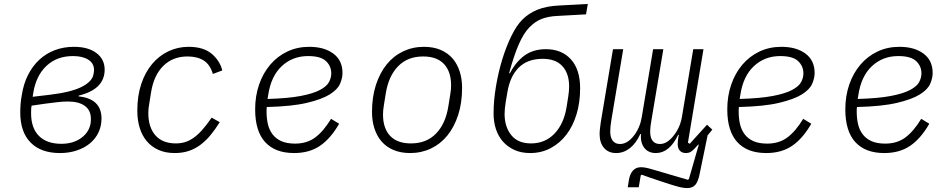

<svg xmlns="http://www.w3.org/2000/svg" viewBox="-20 -766 4840 976"><path d="M285 12Q188 12 135.5 -41.5Q83 -95 83 -194Q83 -215 84.5 -236Q86 -257 91 -284Q100 -341 123 -386Q146 -431 180 -462.5Q214 -494 258.5 -511Q303 -528 356 -528Q428 -528 470 -496.5Q512 -465 512 -412Q512 -312 380 -280V-276Q496 -264 496 -163Q496 -125 480.5 -92.5Q465 -60 437 -37Q409 -14 370 -1Q331 12 285 12ZM292 -35Q349 -35 389 -62Q429 -89 439 -132Q441 -139 441.5 -148Q442 -157 442 -162Q442 -205 411.5 -227.5Q381 -250 325 -250Q302 -250 275 -247Q248 -244 210 -239L141 -229Q139 -223 138.5 -212.5Q138 -202 138 -191Q138 -115 178 -75Q218 -35 292 -35ZM231 -284Q341 -297 394.5 -324Q448 -351 455 -387Q458 -402 458 -410Q458 -444 429 -462.5Q400 -481 351 -481Q269 -481 216 -431Q163 -381 149 -293L146 -274Z M868 12Q821 12 785.5 -4Q750 -20 726 -48.5Q702 -77 690 -116.5Q678 -156 678 -204Q678 -279 698 -339Q718 -399 753.5 -441Q789 -483 836.5 -505.5Q884 -528 939 -528Q1013 -528 1055 -493.5Q1097 -459 1110 -408L1062 -390Q1048 -438 1015.5 -458.5Q983 -479 933 -479Q859 -479 810.5 -431.5Q762 -384 748 -297L739 -241Q736 -224 735 -213.5Q734 -203 734 -191Q734 -119 770 -78Q806 -37 874 -37Q897 -37 918.5 -43Q940 -49 962 -64Q984 -79 1007 -104.5Q1030 -130 1056 -168L1097 -145Q1074 -108 1050 -79Q1026 -50 998.5 -29.5Q971 -9 939 1.5Q907 12 868 12Z M1475 12Q1379 12 1328 -43.5Q1277 -99 1277 -210Q1277 -278 1297 -336Q1317 -394 1353.5 -437Q1390 -480 1440.5 -504Q1491 -528 1552 -528Q1628 -528 1674.5 -493.5Q1721 -459 1721 -395Q1721 -369 1708.5 -340Q1696 -311 1656 -286Q1616 -261 1539.5 -243Q1463 -225 1336 -222Q1335 -214 1335 -207Q1335 -200 1335 -198Q1335 -165 1341.5 -136Q1348 -107 1364.5 -84.5Q1381 -62 1409 -49Q1437 -36 1480 -36Q1540 -36 1582 -67Q1624 -98 1663 -162L1704 -137Q1661 -62 1607 -25Q1553 12 1475 12ZM1546 -481Q1467 -481 1412 -429.5Q1357 -378 1343 -281L1340 -263Q1444 -266 1507.5 -278Q1571 -290 1606 -308.5Q1641 -327 1652.5 -349Q1664 -371 1664 -393Q1664 -430 1637 -455.5Q1610 -481 1546 -481Z M2065 12Q2017 12 1980.5 -3.5Q1944 -19 1920 -46.5Q1896 -74 1883.5 -112.5Q1871 -151 1871 -196Q1871 -273 1891 -334.5Q1911 -396 1946 -439Q1981 -482 2029.5 -505Q2078 -528 2135 -528Q2183 -528 2219.5 -512.5Q2256 -497 2280 -469.5Q2304 -442 2316.5 -403.5Q2329 -365 2329 -320Q2329 -243 2309 -181.5Q2289 -120 2254 -77Q2219 -34 2170.5 -11Q2122 12 2065 12ZM2069 -37Q2148 -37 2196.5 -87Q2245 -137 2259 -225L2268 -281Q2271 -298 2272 -309Q2273 -320 2273 -333Q2273 -402 2237 -440.5Q2201 -479 2131 -479Q2052 -479 2003.5 -429Q1955 -379 1941 -291L1932 -235Q1929 -218 1928 -207Q1927 -196 1927 -183Q1927 -114 1963 -75.5Q1999 -37 2069 -37Z M2675 12Q2630 12 2595.5 -3.5Q2561 -19 2537 -46Q2513 -73 2501 -109.5Q2489 -146 2489 -189Q2489 -254 2501 -326Q2513 -398 2533 -463.5Q2553 -529 2579.5 -583Q2606 -637 2635 -666Q2668 -699 2713 -717Q2758 -735 2822 -738L2968 -746L2959 -693L2813 -685Q2768 -683 2734 -670Q2700 -657 2671 -627Q2642 -597 2617.5 -541.5Q2593 -486 2568 -394H2572Q2604 -454 2648 -485Q2692 -516 2755 -516Q2835 -516 2882 -464.5Q2929 -413 2929 -317Q2929 -246 2911 -186Q2893 -126 2859.5 -82Q2826 -38 2779 -13Q2732 12 2675 12ZM2679 -37Q2751 -37 2798.5 -86.5Q2846 -136 2860 -221L2869 -278Q2871 -290 2872 -303Q2873 -316 2873 -327Q2873 -392 2839 -429.5Q2805 -467 2739 -467Q2661 -467 2616.5 -422Q2572 -377 2559 -296L2551 -249Q2548 -232 2546.5 -215.5Q2545 -199 2545 -187Q2545 -121 2579 -79Q2613 -37 2679 -37Z M3474 190Q3461 190 3447 187.5Q3433 185 3413 179Q3405 177 3383.5 170Q3362 163 3336 154.5Q3310 146 3284 137Q3258 128 3242 122L3237 126L3227 186H3171L3177 149Q3182 118 3197.5 101Q3213 84 3238 84Q3249 84 3262.5 86.5Q3276 89 3296 95L3477 148L3482 144L3532 -30L3529 -31L3514 -14Q3500 1 3490 6.5Q3480 12 3467 12Q3447 12 3436 0Q3425 -12 3425 -33Q3425 -41 3426 -51.5Q3427 -62 3429 -72L3431 -80H3427Q3383 12 3314 12Q3276 12 3255.5 -14Q3235 -40 3238 -85H3235Q3213 -37 3181.5 -12.5Q3150 12 3112 12Q3073 12 3050.5 -14Q3028 -40 3028 -85Q3028 -98 3030 -114Q3032 -130 3034 -145L3096 -516H3148L3088 -157Q3085 -141 3083.5 -125Q3082 -109 3082 -97Q3082 -68 3094.5 -51Q3107 -34 3132 -34Q3169 -34 3202 -76Q3233 -116 3242 -169L3300 -516H3352L3291 -152Q3288 -135 3286.5 -122.5Q3285 -110 3285 -98Q3285 -65 3298 -49.5Q3311 -34 3334 -34Q3355 -34 3372.5 -46Q3390 -58 3404 -76Q3420 -96 3430.5 -119Q3441 -142 3446 -169L3504 -516H3556L3477 -41L3486 -35L3574 -132L3601 -107L3577 -78L3538 111Q3530 155 3515.5 172.5Q3501 190 3474 190Z M3875 12Q3779 12 3728 -43.5Q3677 -99 3677 -210Q3677 -278 3697 -336Q3717 -394 3753.5 -437Q3790 -480 3840.5 -504Q3891 -528 3952 -528Q4028 -528 4074.5 -493.5Q4121 -459 4121 -395Q4121 -369 4108.5 -340Q4096 -311 4056 -286Q4016 -261 3939.5 -243Q3863 -225 3736 -222Q3735 -214 3735 -207Q3735 -200 3735 -198Q3735 -165 3741.5 -136Q3748 -107 3764.5 -84.5Q3781 -62 3809 -49Q3837 -36 3880 -36Q3940 -36 3982 -67Q4024 -98 4063 -162L4104 -137Q4061 -62 4007 -25Q3953 12 3875 12ZM3946 -481Q3867 -481 3812 -429.5Q3757 -378 3743 -281L3740 -263Q3844 -266 3907.5 -278Q3971 -290 4006 -308.5Q4041 -327 4052.5 -349Q4064 -371 4064 -393Q4064 -430 4037 -455.5Q4010 -481 3946 -481Z M4475 12Q4379 12 4328 -43.5Q4277 -99 4277 -210Q4277 -278 4297 -336Q4317 -394 4353.5 -437Q4390 -480 4440.5 -504Q4491 -528 4552 -528Q4628 -528 4674.5 -493.5Q4721 -459 4721 -395Q4721 -369 4708.5 -340Q4696 -311 4656 -286Q4616 -261 4539.5 -243Q4463 -225 4336 -222Q4335 -214 4335 -207Q4335 -200 4335 -198Q4335 -165 4341.5 -136Q4348 -107 4364.5 -84.5Q4381 -62 4409 -49Q4437 -36 4480 -36Q4540 -36 4582 -67Q4624 -98 4663 -162L4704 -137Q4661 -62 4607 -25Q4553 12 4475 12ZM4546 -481Q4467 -481 4412 -429.5Q4357 -378 4343 -281L4340 -263Q4444 -266 4507.5 -278Q4571 -290 4606 -308.5Q4641 -327 4652.5 -349Q4664 -371 4664 -393Q4664 -430 4637 -455.5Q4610 -481 4546 -481Z"/></svg>

Font: IBM Plex Mono Light
Style: Italic
Weight: 300
Italic angle: -9°
Monospace: yes
Designer: Mike Abbink, Paul van der Laan, Pieter van Rosmalen
Foundry: Bold Monday
Version: Version 2.3